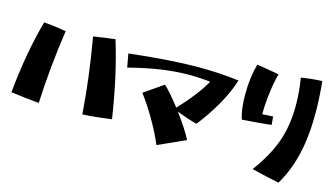

<svg xmlns="http://www.w3.org/2000/svg" viewBox="-95 -1133 2648 1526"><g transform="rotate(15 1229.0 -370.0)"><path d="M542 -676Q633 -691 720 -701Q805 -426 858 -79Q736 -62 620 -55Q599 -353 542 -676ZM30 -80Q62 -412 138 -684Q239 -675 321 -660Q274 -340 262 -54Q145 -64 30 -80Z M1515 -218Q1441 -237 1347 -274Q1436 -155 1477 -74L1252 28Q1214 -63 1154.5 -165.5Q1095 -268 1036 -345L1194 -454Q1245 -406 1327 -301Q1395 -372 1449 -442Q1503 -512 1534 -569Q1450 -579 1363 -579Q1252 -579 1134 -562Q1016 -545 868 -507L848 -618Q1192 -657 1417 -657Q1588 -657 1749 -637Q1722 -545 1659 -432.5Q1596 -320 1515 -218Z M2040 14Q2148 -132 2194.5 -265Q2241 -398 2241 -560Q2241 -671 2222 -787Q2308 -802 2394 -805Q2408 -660 2408 -545Q2408 -354 2373.5 -205Q2339 -56 2266 65Q2166 46 2040 14ZM1829 -545Q1829 -684 1861 -797Q1921 -789 2044 -767Q2025 -702 2012.5 -602Q2000 -502 2001 -427L2089 -432L2095 -364Q2011 -354 1855 -343Q1829 -421 1829 -545Z"/></g></svg>

Font: Otomanopee
Style: Regular
Weight: 400
Designer: Das Ende der Wildnis
Foundry: Gutenberg Labo
Version: Version 3.000